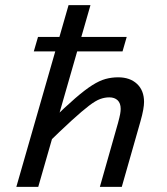

<svg xmlns="http://www.w3.org/2000/svg" viewBox="-20 -730 654 750"><path d="M458.6 -529.1H112L128.5 -585.8H475ZM333.4 -710 129.4 0H43.8L247.8 -710ZM153 -157.5 180.2 -259.1Q235.1 -312.7 273.6 -346Q312.1 -379.3 340.2 -397.1Q368.3 -414.9 392.2 -421.5Q416.1 -428 441.6 -428Q487.7 -428 515.2 -402.3Q542.7 -376.6 542.7 -331.7Q542.7 -319.8 539.5 -301.3Q536.4 -282.9 527.9 -253.2L455.7 0H370.1L441.2 -250.4Q447.3 -273.2 449.4 -284.8Q451.4 -296.3 451.4 -304.7Q451.4 -327 439.4 -338.4Q427.4 -349.7 406.8 -349.7Q389.5 -349.7 371.6 -343.3Q353.7 -336.9 327.7 -317.1Q301.8 -297.4 260 -259.4Q218.3 -221.4 153 -157.5Z"/></svg>

Font: Intel One Mono Light
Style: Italic
Weight: 300
Italic angle: -16°
Monospace: yes
Designer: Fred Shallcrass
Foundry: Frere-Jones Type LLC
Version: Version 1.004